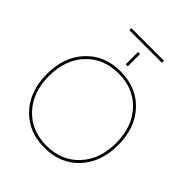

<svg xmlns="http://www.w3.org/2000/svg" viewBox="-271 -1165 1334 1334"><g transform="rotate(45 396.0 -497.5)"><path d="M386 -800V-920H406V-800ZM236 -985V-1005H556V-985ZM142.5 -93.5Q46 -197 46 -365Q46 -533 142.5 -636.5Q239 -740 396 -740Q553 -740 649.5 -636.5Q746 -533 746 -365Q746 -197 649.5 -93.5Q553 10 396 10Q239 10 142.5 -93.5ZM157 -108Q248 -10 396 -10Q544 -10 635 -108Q726 -206 726 -365Q726 -524 635 -622Q544 -720 396 -720Q248 -720 157 -622Q66 -524 66 -365Q66 -206 157 -108Z"/></g></svg>

Font: M PLUS 1p Thin
Style: Regular
Weight: 250
Version: Version 1.062